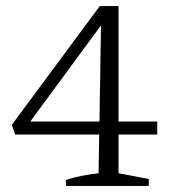

<svg xmlns="http://www.w3.org/2000/svg" viewBox="-20 -615 571 635"><path d="M198 0V-20Q226 -29 253 -34Q280 -39 306 -42L308 -170H30L19 -202L310 -595H372V-213H500V-170H372V-42L472 -23V0ZM80 -213H309L314 -531Z"/></svg>

Font: Piazzolla SC Light
Style: Regular
Weight: 300
Designer: Juan Pablo del Peral
Foundry: Huerta Tipografica
Version: Version 1.330